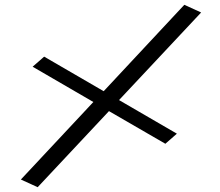

<svg xmlns="http://www.w3.org/2000/svg" viewBox="-20 -742 918 800"><path d="M748 -722 412 -362 164 -506 116 -464 369 -317 67 6 137 38 434 -279 669 -143 717 -185 476 -325 818 -690Z"/></svg>

Font: LXGW Marker Gothic
Style: Regular
Weight: 400
Version: Version 1.001